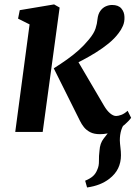

<svg xmlns="http://www.w3.org/2000/svg" viewBox="-20 -584 604 850"><path d="M365.5 246 357 216Q379 207 391.5 195.8Q404 184.5 410.5 167.5Q418.5 151 418 128.8Q417.5 106.5 420.5 83Q422.5 50 439.2 29.2Q456 8.5 468.5 -8.5L539.5 -49Q523.5 -29.5 517 -8.5Q510.5 12.5 510.5 37.5Q511 51.5 513.2 69.2Q515.5 87 515.5 103.5Q515.5 135 503 161Q490.5 187 464 207.5Q444.5 222.5 420.5 232Q396.5 241.5 365.5 246ZM47.5 0 111 -476 60 -501.5 67.5 -539 219.5 -564.5 244 -550.5 169 0ZM422.5 10Q396 10 379 1Q362 -8 351.5 -21.2Q341 -34.5 334 -49L218 -281.5Q249 -301 276.8 -320.8Q304.5 -340.5 328.8 -362.2Q353 -384 373.5 -409Q396 -436 403 -457.8Q410 -479.5 411.5 -498.5Q414 -521.5 424 -535.5Q434 -549.5 448 -555.8Q462 -562 476 -562Q504 -562 517.2 -546.5Q530.5 -531 531 -509Q532 -487.5 524.2 -469.5Q516.5 -451.5 504.5 -436.5Q487 -413 460.2 -391.2Q433.5 -369.5 403.5 -351Q373.5 -332.5 345.5 -317.8Q317.5 -303 297 -293L312.5 -334L440.5 -116Q453 -94.5 467.2 -82.5Q481.5 -70.5 494 -70.5Q503.5 -70.5 517 -75.5Q530.5 -80.5 545 -93.5L560.5 -62.5Q552 -50 532.8 -33Q513.5 -16 485.5 -3Q457.5 10 422.5 10Z"/></svg>

Font: Merriweather 28pt SemiBold
Style: Italic
Weight: 600
Italic angle: -7.8°
Version: Version 2.101